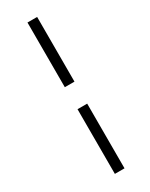

<svg xmlns="http://www.w3.org/2000/svg" viewBox="-230 -755 768 982"><g transform="rotate(-30 153.5 -264.0)"><path d="M131 -199H188V183H131ZM188 -329H131V-711H188Z"/></g></svg>

Font: Castoro
Style: Italic
Weight: 400
Italic angle: -11°
Designer: John Hudson with Paul Hanslow, assisted by Kaja Sojewska.
Foundry: Tiro Typeworks Ltd.
Version: Version 2.04